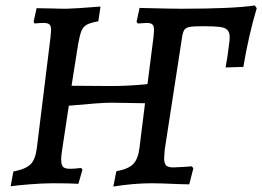

<svg xmlns="http://www.w3.org/2000/svg" viewBox="-20 -671 960 703"><path d="M920 -641Q890 -540 871 -426L806 -424Q814 -467 818 -504Q821 -522 821 -534Q821 -553 812.5 -561.5Q804 -570 784.5 -572.5Q765 -575 723 -575Q689 -575 675 -572.5Q661 -570 655.5 -562.5Q650 -555 647 -537L583 -122Q581 -98 581 -92Q581 -72 588.5 -65Q596 -58 615 -58L655 -60Q675 -62 682 -62L688 -55L673 4L632 3Q569 0 536 0Q470 0 395 12L406 -44Q450 -52 468 -70.5Q486 -89 491 -132L511 -293L385 -295Q351 -295 232 -284L207 -119Q204 -100 204 -87Q204 -67 211 -60Q218 -53 236 -53Q253 -53 277 -56L282 -50L267 2Q237 0 173 0Q136 0 87 4Q38 8 19 11L29 -43Q75 -52 92.5 -70Q110 -88 115 -130L165 -535Q167 -557 167 -561Q167 -576 161 -581.5Q155 -587 140 -587Q125 -587 107 -585L103 -591L114 -641L173 -640Q192 -639 223 -639Q246 -639 348 -647L340 -593Q312 -588 298.5 -581Q285 -574 278.5 -558.5Q272 -543 266 -509L242 -357L386 -356Q452 -356 520 -363L542 -535Q544 -555 544 -560Q544 -576 538 -581.5Q532 -587 517 -587L485 -585L480 -591L491 -642Q605 -639 643 -639Q833 -639 913 -651Z"/></svg>

Font: Alegreya Medium
Style: Italic
Weight: 500
Italic angle: -7°
Designer: Juan Pablo del Peral
Foundry: Huerta Tipografica
Version: Version 2.008; ttfautohint (v1.8)